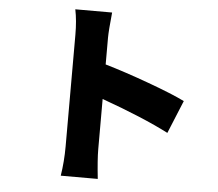

<svg xmlns="http://www.w3.org/2000/svg" viewBox="-57 -865 1114 979"><g transform="rotate(5 500.0 -375.0)"><path d="M880.9 -382.8 811.5 -213.9Q680.7 -281.2 467.8 -357.4V-99.6Q467.8 -47.9 478.5 50.8H289.1Q300.8 -22.5 300.8 -99.6V-670.9Q300.8 -744.1 289.1 -800.8H477.5Q467.8 -705.1 467.8 -670.9V-534.2Q568.4 -504.9 692.9 -459.5Q817.4 -414.1 880.9 -382.8Z"/></g></svg>

Font: Gen Shin Gothic Heavy
Style: Bold
Weight: 900
Designer: [Source Han Sans]
Ryoko NISHIZUKA  (kana & ideographs); Paul D. Hunt (Latin, Greek & Cyrillic); Wenlong ZHANG  (bopomofo
Version: Version 1.002.20150607